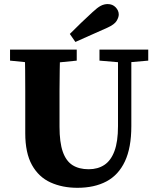

<svg xmlns="http://www.w3.org/2000/svg" viewBox="-20 -900 771 939"><path d="M358.5 18.5Q285.1 18.5 227.3 -7.7Q169.4 -33.9 136.4 -92.9Q103.5 -151.9 103.5 -248.5V-357.2Q103.5 -407 103.5 -456.8Q103.5 -506.5 103 -557.1Q102.5 -607.7 100.5 -657.3H274.1Q273.1 -608.7 272.1 -558.6Q271.1 -508.5 271.1 -458.3Q271.1 -408 271.1 -357.2V-280.3Q271.1 -203.8 287 -158.2Q302.9 -112.6 334.6 -92.4Q366.3 -72.3 413.7 -72.3Q458.7 -72.3 490.7 -93.7Q522.7 -115 539.9 -161.5Q557.1 -207.9 557.1 -283.1V-657.3H622.3V-283.2Q622.3 -177.5 590.9 -110.8Q559.6 -44.1 500.6 -12.8Q441.7 18.5 358.5 18.5ZM29.1 -603.5V-657.3H355.3V-603.5L206.6 -588.5H177.8ZM466.5 -603.5V-657.3H705V-603.5L602.1 -594.5H572.9ZM321.5 -734Q348.8 -761.8 376.9 -788.5Q405 -815.2 431.8 -840Q456.4 -863.1 472.8 -871.6Q489.3 -880.1 506.6 -880.1Q530.4 -880.1 545.6 -864.3Q560.8 -848.4 560.8 -829.1Q560.8 -815.4 550.3 -797.8Q539.8 -780.2 504.5 -764.2Q465 -746.5 426.4 -729.5Q387.8 -712.5 348.7 -694.8Z"/></svg>

Font: Source Serif 4 Variable
Style: Regular
Weight: 400
Designer: Frank Grießhammer
Foundry: Adobe
Version: Version 4.005;hotconv 1.1.0;makeotfexe 2.6.0